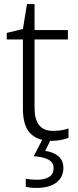

<svg xmlns="http://www.w3.org/2000/svg" viewBox="-20 -679 380 939"><path d="M238 -39Q260 -39 280 -42Q300 -45 315 -51V-5Q300 1 278 5.5Q256 10 231 10Q164 10 128 -27Q92 -64 92 -148V-486H13V-518L92 -537L112 -659H149V-532H312V-486H149V-151Q149 -39 238 -39ZM290 142Q290 188 255.5 214Q221 240 160 240Q126 240 106 234V195Q126 200 161 200Q198 200 220 186.5Q242 173 242 143Q242 115 216.5 101.5Q191 88 145 85L189 0H230L201 59Q240 64 265 84.5Q290 105 290 142Z"/></svg>

Font: RS Noto Sans Light
Style: Regular
Weight: 300
Designer: Monotype Design Team
Foundry: Monotype Imaging Inc.
Version: Version 3.10